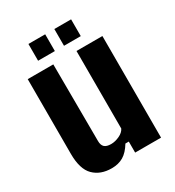

<svg xmlns="http://www.w3.org/2000/svg" viewBox="-183 -863 897 982"><g transform="rotate(-30 265.5 -372.0)"><path d="M188 10Q122 10 82.5 -29.2Q43 -68.5 43 -159V-600H194L196 -146Q196 -122 208 -110.5Q220 -99 247 -99Q271 -99 296.2 -110.8Q321.5 -122.5 331 -142V-600H484V0H331V-65H311Q286.5 -24.5 257.2 -7.2Q228 10 188 10ZM289 -655V-754H388V-655ZM136 -655V-754H235V-655Z"/></g></svg>

Font: Big Shoulders Text Thin Black
Style: Regular
Weight: 900
Version: Version 2.002